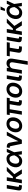

<svg xmlns="http://www.w3.org/2000/svg" viewBox="2818 -3596 982 6658"><g transform="rotate(-90 3309.0 -267.0)"><path d="M168 1Q86.9 1 55.9 -30.5Q24.9 -62 36.1 -132.3L101.1 -522.5H225.1L162.6 -146.5Q158.2 -119.1 166.3 -108.4Q174.3 -97.7 200.7 -97.7Q206.5 -97.7 212.9 -97.9Q219.2 -98.1 223.6 -98.6L212.4 -1.5Q202.6 -1 191.4 0Q180.2 1 168 1Z M492.2 -522.5 405.8 0H281.2L368.2 -522.5ZM853.5 -522.5 548.3 -209H409.7L421.4 -310.5H504.9L706.1 -522.5ZM612.8 0 481 -214.4 580.1 -287.6 764.2 0Z M1049.8 11.7Q975.6 11.7 924.1 -23.2Q872.6 -58.1 850.3 -119.6Q828.1 -181.2 840.8 -260.3Q854.5 -339.8 894.8 -401.4Q935.1 -462.9 996.3 -497.8Q1057.6 -532.7 1133.3 -532.7Q1177.7 -532.7 1210.9 -520Q1244.1 -507.3 1267.1 -484.4Q1290 -461.4 1304 -430.2Q1317.9 -398.9 1323.7 -361.3H1354.5L1358.4 -271L1397.9 0H1284.2L1252.4 -262.7Q1248 -301.3 1239.5 -332.3Q1231 -363.3 1216.6 -384.8Q1202.1 -406.2 1180.9 -418Q1159.7 -429.7 1129.4 -429.7Q1088.4 -429.7 1054.7 -408.9Q1021 -388.2 998.3 -350.3Q975.6 -312.5 966.8 -260.7Q958.5 -209.5 966.8 -171.4Q975.1 -133.3 1000.2 -112.5Q1025.4 -91.8 1065.4 -91.8Q1096.2 -91.8 1123.5 -104Q1150.9 -116.2 1174.3 -138.7Q1197.8 -161.1 1217.5 -191.9Q1237.3 -222.7 1252.4 -259.8L1364.3 -522.5H1477.1L1356.4 -259.8L1320.8 -164.1H1290.5Q1271 -125.5 1247.3 -93.5Q1223.6 -61.5 1194.8 -37.8Q1166 -14.2 1130.1 -1.2Q1094.2 11.7 1049.8 11.7Z M1652.3 0 1569.8 -392.1Q1566.4 -408.7 1556.9 -415.8Q1547.4 -422.9 1528.8 -422.9H1507.8L1524.4 -523.4H1546.9Q1613.3 -523.4 1647.7 -498.8Q1682.1 -474.1 1690.9 -420.4L1724.1 -247.6Q1731.9 -202.6 1737.3 -157.5Q1742.7 -112.3 1748.5 -67.4H1718.3Q1738.8 -112.8 1758.8 -157.7Q1778.8 -202.6 1801.3 -247.6L1940.9 -522.5H2070.8L1788.6 0Z M2271.5 11.7Q2202.6 11.7 2153.1 -15.9Q2103.5 -43.5 2076.7 -93Q2049.8 -142.6 2049.8 -209Q2049.8 -273.4 2071 -331.8Q2092.3 -390.1 2131.6 -435.5Q2170.9 -481 2225.8 -507.1Q2280.8 -533.2 2347.7 -533.2Q2416.5 -533.2 2466.3 -505.6Q2516.1 -478 2542.7 -428.2Q2569.3 -378.4 2569.3 -311Q2569.3 -248 2548.6 -189.9Q2527.8 -131.8 2488.8 -86.4Q2449.7 -41 2394.8 -14.6Q2339.8 11.7 2271.5 11.7ZM2277.3 -91.3Q2318.8 -91.3 2350.3 -111.3Q2381.8 -131.3 2402.8 -164.1Q2423.8 -196.8 2434.6 -235.8Q2445.3 -274.9 2445.3 -313Q2445.3 -349.6 2433.1 -375.7Q2420.9 -401.9 2397.7 -416Q2374.5 -430.2 2341.8 -430.2Q2301.3 -430.2 2270 -410.4Q2238.8 -390.6 2217.5 -358.2Q2196.3 -325.7 2185.3 -286.1Q2174.3 -246.6 2174.3 -207.5Q2174.3 -153.3 2201.4 -122.3Q2228.5 -91.3 2277.3 -91.3Z M3104.5 1Q3025.9 1 2995.1 -31.7Q2964.4 -64.5 2975.1 -132.3L3035.2 -495.1H3157.2L3099.6 -146.5Q3095.2 -120.1 3104 -108.6Q3112.8 -97.2 3139.2 -97.2Q3147 -97.2 3154.1 -97.4Q3161.1 -97.7 3166.5 -98.1L3155.3 -1.5Q3145 -1 3131.6 0Q3118.2 1 3104.5 1ZM2659.7 0 2741.7 -495.1H2863.3L2781.7 0ZM2647.5 -421.4 2664.6 -522.5H3251.5L3234.4 -421.4Z M3473.1 11.7Q3404.3 11.7 3354.7 -15.9Q3305.2 -43.5 3278.3 -93Q3251.5 -142.6 3251.5 -209Q3251.5 -273.4 3272.7 -331.8Q3293.9 -390.1 3333.3 -435.5Q3372.6 -481 3427.5 -507.1Q3482.4 -533.2 3549.3 -533.2Q3618.2 -533.2 3668 -505.6Q3717.8 -478 3744.4 -428.2Q3771 -378.4 3771 -311Q3771 -248 3750.2 -189.9Q3729.5 -131.8 3690.4 -86.4Q3651.4 -41 3596.4 -14.6Q3541.5 11.7 3473.1 11.7ZM3479 -91.3Q3520.5 -91.3 3552 -111.3Q3583.5 -131.3 3604.5 -164.1Q3625.5 -196.8 3636.2 -235.8Q3647 -274.9 3647 -313Q3647 -349.6 3634.8 -375.7Q3622.6 -401.9 3599.4 -416Q3576.2 -430.2 3543.5 -430.2Q3502.9 -430.2 3471.7 -410.4Q3440.4 -390.6 3419.2 -358.2Q3397.9 -325.7 3387 -286.1Q3376 -246.6 3376 -207.5Q3376 -153.3 3403.1 -122.3Q3430.2 -91.3 3479 -91.3Z M3968.8 1Q3887.7 1 3856.7 -30.5Q3825.7 -62 3836.9 -132.3L3901.9 -522.5H4025.9L3963.4 -146.5Q3959 -119.1 3967 -108.4Q3975.1 -97.7 4001.5 -97.7Q4007.3 -97.7 4013.7 -97.9Q4020 -98.1 4024.4 -98.6L4013.2 -1.5Q4003.4 -1 3992.2 0Q3981 1 3968.8 1Z M4255.9 -297.9 4206.5 0H4082L4168.9 -522.5H4290L4268.1 -390.1L4247.1 -392.1Q4271 -438.5 4300.3 -469.5Q4329.6 -500.5 4365.5 -516.4Q4401.4 -532.2 4445.3 -532.2Q4500.5 -532.2 4539.8 -508.1Q4579.1 -483.9 4596.7 -438Q4614.3 -392.1 4603 -325.7L4515.1 204.1H4391.1L4475.6 -308.1Q4485.4 -364.7 4465.1 -394.3Q4444.8 -423.8 4395.5 -423.8Q4362.8 -423.8 4333.5 -410.4Q4304.2 -397 4283.4 -369.1Q4262.7 -341.3 4255.9 -297.9Z M4946.3 1.5Q4867.7 1.5 4834.5 -31.7Q4801.3 -64.9 4812.5 -132.8L4859.9 -419.4H4684.6L4702.1 -522.5H5175.8L5158.7 -419.4H4983.9L4939.5 -148.9Q4935.1 -121.6 4944.6 -110.1Q4954.1 -98.6 4983.9 -98.6Q4996.1 -98.6 5009.8 -99.1Q5023.4 -99.6 5035.2 -99.6L5023.4 -1Q5004.4 0.5 4985.1 1Q4965.8 1.5 4946.3 1.5Z M5309.1 1Q5228 1 5197 -30.5Q5166 -62 5177.2 -132.3L5242.2 -522.5H5366.2L5303.7 -146.5Q5299.3 -119.1 5307.4 -108.4Q5315.4 -97.7 5341.8 -97.7Q5347.7 -97.7 5354 -97.9Q5360.4 -98.1 5364.7 -98.6L5353.5 -1.5Q5343.8 -1 5332.5 0Q5321.3 1 5309.1 1Z M5633.3 -522.5 5546.9 0H5422.4L5509.3 -522.5ZM5994.6 -522.5 5689.5 -209H5550.8L5562.5 -310.5H5646L5847.2 -522.5ZM5753.9 0 5622.1 -214.4 5721.2 -287.6 5905.3 0Z M6190.9 11.7Q6116.7 11.7 6065.2 -23.2Q6013.7 -58.1 5991.5 -119.6Q5969.2 -181.2 5981.9 -260.3Q5995.6 -339.8 6035.9 -401.4Q6076.2 -462.9 6137.5 -497.8Q6198.7 -532.7 6274.4 -532.7Q6318.8 -532.7 6352.1 -520Q6385.3 -507.3 6408.2 -484.4Q6431.2 -461.4 6445.1 -430.2Q6459 -398.9 6464.8 -361.3H6495.6L6499.5 -271L6539.1 0H6425.3L6393.6 -262.7Q6389.2 -301.3 6380.6 -332.3Q6372.1 -363.3 6357.7 -384.8Q6343.3 -406.2 6322 -418Q6300.8 -429.7 6270.5 -429.7Q6229.5 -429.7 6195.8 -408.9Q6162.1 -388.2 6139.4 -350.3Q6116.7 -312.5 6107.9 -260.7Q6099.6 -209.5 6107.9 -171.4Q6116.2 -133.3 6141.4 -112.5Q6166.5 -91.8 6206.5 -91.8Q6237.3 -91.8 6264.6 -104Q6292 -116.2 6315.4 -138.7Q6338.9 -161.1 6358.6 -191.9Q6378.4 -222.7 6393.6 -259.8L6505.4 -522.5H6618.2L6497.6 -259.8L6461.9 -164.1H6431.6Q6412.1 -125.5 6388.4 -93.5Q6364.7 -61.5 6335.9 -37.8Q6307.1 -14.2 6271.2 -1.2Q6235.4 11.7 6190.9 11.7ZM6257.8 -587.9 6299.8 -738.3H6413.6L6335 -587.9Z"/></g></svg>

Font: Inter 28pt SemiBold
Style: Italic
Weight: 600
Italic angle: -9.3988°
Designer: Rasmus Andersson
Foundry: rsms
Version: Version 4.001;git-66647c0bb